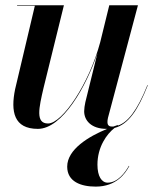

<svg xmlns="http://www.w3.org/2000/svg" viewBox="-20 -480 611 730"><path d="M471.5 151.5 470 150.5C456.5 175 428 214.5 389.5 214.5C366.5 214.5 350.5 190.5 350.5 146C350.5 78.5 386 29.5 415.5 6.5C468 -7.5 504 -60.5 542 -156L540.5 -156.5C500.5 -57 465 -14.5 428 -2.5L428.5 -3L427.5 -4.5C422.5 -3 417 -1 411.5 1C409 1 406.5 1 404 1C393.5 1 388.5 -6 388.5 -15C388.5 -20 389 -26 390.5 -32L504.5 -460H395.5L361 -319.5C319 -162.5 217.5 -10.5 162.5 -10.5C114.5 -10.5 127.5 -68.5 146 -147.5L223 -460H45V-458H112.5L37.5 -141C20 -56 32.5 10 124 10C216.5 10 308 -150.5 350.5 -278L304.5 -91.5C302 -80.5 300 -66 300 -57C300 -21.5 327.5 10 385.5 10C386 10 387 10 387.5 10C318.5 38 235.5 87.5 235.5 153.5C235.5 211 288 229.5 344 229.5C422.5 229.5 456.5 179.5 471.5 151.5Z"/></svg>

Font: Bodoni* 96pt Medium
Style: Italic
Weight: 500
Italic angle: -13°
Version: Version 2.3